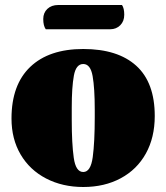

<svg xmlns="http://www.w3.org/2000/svg" viewBox="-20 -726 665 768"><path d="M26 0ZM599 -262Q599 -176 563.5 -112Q528 -48 463 -13Q398 22 313 22Q230 22 164.5 -12Q99 -46 62.5 -108Q26 -170 26 -252Q26 -387 101 -458.5Q176 -530 313 -530Q451 -530 525 -463Q599 -396 599 -262ZM359 -257V-288Q359 -373 350.5 -421.5Q342 -470 313 -470Q284 -470 275.5 -423.5Q267 -377 267 -296V-246Q267 -152 275 -95Q283 -38 313 -38Q343 -38 351 -98Q359 -158 359 -257ZM477 -667Q477 -641 461 -625Q445 -609 421 -609H163Q153 -623 153 -650Q153 -675 169.5 -690.5Q186 -706 213 -706H468Q477 -693 477 -667Z"/></svg>

Font: Sansita Black
Style: Regular
Weight: 900
Designer: Pablo Cosgaya
Foundry: Omnibus-Type
Version: Version 1.006; ttfautohint (v1.5)